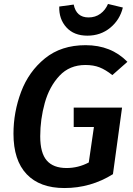

<svg xmlns="http://www.w3.org/2000/svg" viewBox="-20 -934 670 969"><path d="M623 -622 547 -555Q513 -582 482.5 -594Q452 -606 411 -606Q331 -606 280 -551.5Q229 -497 206 -414.5Q183 -332 183 -246Q183 -162 216 -124Q249 -86 316 -86Q375 -86 428 -114L454 -293H352V-391H596L550 -55Q438 15 305 15Q181 15 114.5 -55Q48 -125 48 -259Q48 -368 86.5 -470.5Q125 -573 207 -639.5Q289 -706 412 -706Q541 -706 623 -622ZM279 -901 352 -911Q365 -846 427 -846Q461 -846 486.5 -864.5Q512 -883 525 -914L600 -896Q585 -834 536.5 -794Q488 -754 421 -754Q353 -754 315 -796Q277 -838 279 -901Z"/></svg>

Font: FiraGO Medium
Style: Italic
Weight: 500
Italic angle: -8°
Designer: bBox Type GmbH
Foundry: bBox Type GmbH
Version: Version 1.001